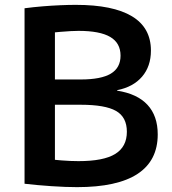

<svg xmlns="http://www.w3.org/2000/svg" viewBox="-20 -760 706 790"><path d="M297 10Q251 10 191.5 6Q132 2 81 -4V-726Q119 -731 156 -734Q193 -737 228 -738.5Q263 -740 292 -740Q445 -740 523 -693Q601 -646 601 -552Q601 -487 564.5 -444.5Q528 -402 462 -389V-387Q545 -374 587 -328.5Q629 -283 629 -207Q629 -99 546 -44.5Q463 10 297 10ZM166 -107Q195 -103 233 -100Q271 -97 303 -97Q406 -97 454 -126.5Q502 -156 502 -218Q502 -278 457.5 -303.5Q413 -329 312 -329H143V-433H312Q396 -433 436 -457Q476 -481 476 -531Q476 -583 433.5 -608Q391 -633 303 -633Q288 -633 271 -632Q254 -631 229 -629Q204 -627 165 -623L206 -691V-39Z"/></svg>

Font: M PLUS 2 SemiBold
Style: Regular
Weight: 600
Designer: Coji Morishita
Foundry: UNDERFOREST DESIGN
Version: Version 1.001